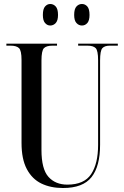

<svg xmlns="http://www.w3.org/2000/svg" viewBox="-20 -933 624 963"><path d="M296 10Q234 10 187.5 -12.5Q141 -35 114.5 -85Q88 -135 88 -216V-632Q88 -680 75 -692Q62 -704 33 -704H12V-714H266V-704H243Q213 -704 200.5 -691.5Q188 -679 188 -629V-181Q188 -85 223 -46Q258 -7 318 -7Q402 -7 437 -59.5Q472 -112 472 -206V-631Q472 -679 460 -691.5Q448 -704 418 -704H372V-714H571V-704H531Q505 -704 493.5 -691.5Q482 -679 482 -629V-207Q482 -99 439 -44.5Q396 10 296 10ZM391 -805Q375 -805 363.5 -817.5Q352 -830 352 -858Q352 -888 363.5 -900.5Q375 -913 391 -913Q407 -913 418 -900.5Q429 -888 429 -858Q429 -830 418 -817.5Q407 -805 391 -805ZM232 -805Q217 -805 206 -817.5Q195 -830 195 -858Q195 -888 206 -900.5Q217 -913 232 -913Q248 -913 259.5 -900.5Q271 -888 271 -858Q271 -830 259.5 -817.5Q248 -805 232 -805Z"/></svg>

Font: Noto Serif Display ExtraCondensed Medium
Style: Regular
Weight: 500
Width: 2
Designer: Monotype Design Team
Foundry: Monotype Imaging Inc.
Version: Version 2.009